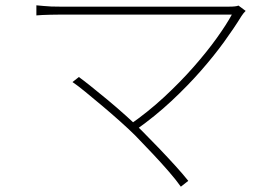

<svg xmlns="http://www.w3.org/2000/svg" viewBox="-20 -679 1040 723"><path d="M905 -638Q901 -634 896.5 -628.5Q892 -623 889 -618Q862 -574 824 -521.5Q786 -469 736.5 -412.5Q687 -356 625.5 -298.5Q564 -241 489 -188L465 -207Q536 -256 597.5 -313Q659 -370 709.5 -427.5Q760 -485 796.5 -536Q833 -587 853 -624Q833 -624 791 -624Q749 -624 692 -624Q635 -624 572 -624Q509 -624 447.5 -624Q386 -624 334 -624Q282 -624 247.5 -624Q213 -624 205 -624Q186 -624 169.5 -623.5Q153 -623 139.5 -622.5Q126 -622 117 -621V-659Q131 -658 144.5 -656.5Q158 -655 173 -654.5Q188 -654 205 -654Q213 -654 247 -654Q281 -654 332 -654Q383 -654 443 -654Q503 -654 565 -654Q627 -654 683 -654Q739 -654 781 -654Q823 -654 843 -654Q869 -654 878 -658ZM490 -168Q467 -191 434 -220.5Q401 -250 366 -279.5Q331 -309 301 -333.5Q271 -358 253 -370L277 -389Q291 -379 320 -356Q349 -333 384.5 -303.5Q420 -274 454.5 -243Q489 -212 514 -187Q544 -157 577.5 -122Q611 -87 640.5 -54.5Q670 -22 689 2L661 24Q645 1 616.5 -32Q588 -65 554.5 -100.5Q521 -136 490 -168Z"/></svg>

Font: Noto Sans TC Thin
Style: Regular
Weight: 100
Designer: Ryoko NISHIZUKA 西塚涼子 (kana, bopomofo & ideographs); Paul D. Hunt (Latin, Greek & Cyrillic); Sandoll Communications 산돌커뮤니
Foundry: Adobe
Version: Version 2.004-H2;hotconv 1.0.118;makeotfexe 2.5.65603